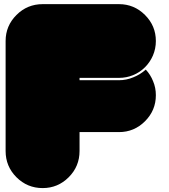

<svg xmlns="http://www.w3.org/2000/svg" viewBox="-20 -957 837 951"><path d="M702.1 -612.3Q725.6 -586.9 738.3 -554.7Q752 -522.5 752 -485.4Q752 -410.2 698.2 -356.4Q644.5 -302.7 569.3 -302.7Q503.9 -302.7 374 -302.7Q374 -271.5 374 -209Q374 -132.8 320.3 -79.1Q266.6 -25.4 191.4 -25.4Q115.2 -25.4 61.5 -79.1Q7.8 -132.8 7.8 -209Q7.8 -390.6 7.8 -753.9Q7.8 -829.1 61.5 -882.8Q115.2 -936.5 191.4 -936.5Q317.4 -936.5 569.3 -936.5Q644.5 -936.5 698.2 -882.8Q752 -829.1 752 -753.9Q752 -715.8 737.3 -681.6Q722.7 -648.4 698.2 -624Q672.9 -598.6 639.6 -585Q606.4 -571.3 569.3 -571.3Q503.9 -571.3 374 -571.3Q374 -567.4 374 -559.6Q438.5 -559.6 568.4 -559.6Q606.4 -559.6 640.6 -574.2Q674.8 -587.9 702.1 -612.3Z"/></svg>

Font: Superfatty
Style: Fat
Weight: 400
Version: Version 1.0